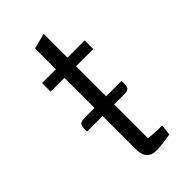

<svg xmlns="http://www.w3.org/2000/svg" viewBox="-204 -692 758 758"><g transform="rotate(-45 175.5 -312.5)"><path d="M192 8Q165 8 151.5 -7.5Q138 -23 138 -55V-616L203 -633V-50Q215 -49 231.5 -47.5Q248 -46 278 -46L273 -1Q243 4 223.5 6Q204 8 192 8ZM61 -452V-500H299V-452ZM51 -248Q51 -271 57.5 -277.5Q64 -284 86 -284H289V-274Q289 -251 283 -245Q277 -239 254 -239H51Z"/></g></svg>

Font: Changa ExtraLight
Style: Regular
Weight: 250
Designer: Eduardo Rodriguez Tunni
Foundry: Eduardo Rodriguez Tunni
Version: Version 3.002; ttfautohint (v1.8.2)